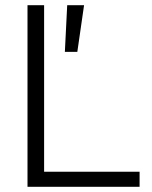

<svg xmlns="http://www.w3.org/2000/svg" viewBox="-20 -720 587 740"><path d="M86 0H518V-58H150V-700H86ZM230 -520H278L304 -700H239Z"/></svg>

Font: Meta Space Light
Style: Regular
Weight: 300
Designer: Meta Pool / Florian Karsten
Foundry: Meta Pool / Florian Karsten
Version: Version 2.000;Glyphs 3.1.1 (3137)